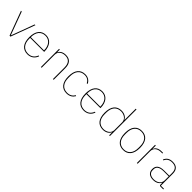

<svg xmlns="http://www.w3.org/2000/svg" viewBox="366 -2253 3778 3778"><g transform="rotate(45 2255.5 -364.0)"><path d="M213 0H239L427 -506H406L228 -24H225L47 -506H25Z M719 12C816 12 882 -41 912 -124L894 -131C863 -49 804 -7 719 -7C599 -7 530 -93 530 -229V-256H920V-266C920 -421 837 -518 715 -518C585 -518 507 -426 507 -253C507 -78 587 12 719 12ZM715 -499C824 -499 897 -412 897 -279V-275H530V-277C530 -413 597 -499 715 -499Z M1106 0V-362C1106 -454 1182 -499 1265 -499C1364 -499 1420 -444 1420 -321V0H1441V-325C1441 -451 1380 -518 1267 -518C1176 -518 1127 -475 1109 -430H1106V-506H1085V0Z M1806 12C1894 12 1947 -27 1980 -84L1964 -95C1932 -40 1884 -7 1806 -7C1686 -7 1619 -93 1619 -229V-277C1619 -413 1686 -499 1806 -499C1878 -499 1921 -467 1953 -409L1971 -418C1940 -478 1886 -518 1806 -518C1674 -518 1596 -428 1596 -253C1596 -78 1674 12 1806 12Z M2285 12C2382 12 2448 -41 2478 -124L2460 -131C2429 -49 2370 -7 2285 -7C2165 -7 2096 -93 2096 -229V-256H2486V-266C2486 -421 2403 -518 2281 -518C2151 -518 2073 -426 2073 -253C2073 -78 2153 12 2285 12ZM2281 -499C2390 -499 2463 -412 2463 -279V-275H2096V-277C2096 -413 2163 -499 2281 -499Z M2985 0H3006V-740H2985V-428H2982C2961 -472 2907 -518 2818 -518C2685 -518 2606 -429 2606 -253C2606 -77 2685 12 2818 12C2907 12 2961 -34 2982 -78H2985ZM2818 -7C2697 -7 2629 -92 2629 -229V-277C2629 -414 2697 -499 2818 -499C2906 -499 2985 -444 2985 -363V-143C2985 -62 2906 -7 2818 -7Z M3381 12C3513 12 3591 -78 3591 -253C3591 -428 3513 -518 3381 -518C3249 -518 3171 -428 3171 -253C3171 -78 3249 12 3381 12ZM3381 -7C3261 -7 3194 -93 3194 -229V-277C3194 -413 3261 -499 3381 -499C3501 -499 3568 -413 3568 -277V-229C3568 -93 3501 -7 3381 -7Z M3777 0V-349C3777 -442 3853 -487 3935 -487H3979V-506H3938C3845 -506 3803 -466 3780 -419H3777V-506H3756V0Z M4491 0V-19H4406V-352C4406 -459 4351 -518 4241 -518C4147 -518 4098 -477 4070 -412L4088 -404C4116 -470 4165 -499 4241 -499C4335 -499 4385 -453 4385 -349V-275H4243C4098 -275 4053 -214 4053 -130C4053 -39 4112 12 4216 12C4309 12 4357 -29 4382 -77H4385V-29C4385 -9 4394 0 4414 0ZM4216 -7C4134 -7 4076 -45 4076 -115V-145C4076 -212 4125 -257 4244 -257H4385V-148C4385 -54 4306 -7 4216 -7Z"/></g></svg>

Font: IBM Plex Devanagari Thin
Style: Regular
Weight: 100
Designer: Mike Abbink, Paul van der Laan, Pieter van Rosmalen, Erin McLaughlin
Foundry: Bold Monday
Version: Version 1.0